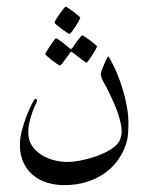

<svg xmlns="http://www.w3.org/2000/svg" viewBox="-20 -410 442 570"><path d="M361.3 -46.4Q361.3 -26.9 359.9 -10.3Q358.4 6.3 352.1 23.4Q343.3 47.9 327.1 69.1Q311 90.3 288.1 106Q265.1 121.6 235.6 130.6Q206.1 139.6 170.4 139.6Q145.5 139.6 121.8 132.8Q98.1 126 79.8 111.3Q61.5 96.7 50.3 74Q39.1 51.3 39.1 19.5Q39.1 -0.5 45.4 -24.2Q51.8 -47.9 59.8 -68.4Q67.9 -88.9 75.2 -102.5Q82.5 -116.2 84 -116.2Q86.4 -116.2 88.4 -115.2Q90.3 -114.3 90.3 -110.4Q90.3 -109.4 86.2 -101.1Q82 -92.8 77.1 -79.6Q72.3 -66.4 68.1 -50Q64 -33.7 64 -16.1Q64 5.9 74.7 22.2Q85.4 38.6 102.3 49.3Q119.1 60.1 139.6 65.4Q160.2 70.8 179.2 70.8Q195.8 70.8 215.8 67.1Q235.8 63.5 255.4 57.4Q274.9 51.3 292.5 42.7Q310.1 34.2 321.8 23.9Q333.5 14.2 337.4 1.7Q341.3 -10.7 341.3 -17.6Q341.3 -29.8 338.4 -43.7Q335.4 -57.6 330.6 -72Q325.7 -86.4 319.6 -100.8Q313.5 -115.2 307.1 -128.4Q297.4 -148.9 288.3 -164.8Q279.3 -180.7 279.3 -190.4Q279.3 -193.8 282.2 -201.9Q285.2 -210 288.8 -218.8Q292.5 -227.5 296.1 -234.6Q299.8 -241.7 301.3 -243.2Q314.9 -221.7 325.9 -195.8Q336.9 -169.9 344.7 -143.6Q352.5 -117.2 356.9 -92Q361.3 -66.9 361.3 -46.4ZM218.3 -357.4Q218.3 -355.5 213.9 -347.7Q209.5 -339.8 204.1 -331.3Q198.7 -322.8 193.4 -315.9Q188 -309.1 186 -309.1Q185.1 -309.1 178 -313.7Q170.9 -318.4 162.8 -324.2Q154.8 -330.1 148.4 -335.7Q142.1 -341.3 142.1 -343.3Q142.1 -345.2 146.7 -352.8Q151.4 -360.4 157.2 -368.7Q163.1 -377 168.2 -383.5Q173.3 -390.1 174.3 -390.1Q176.3 -390.1 183.6 -385.5Q190.9 -380.9 198.5 -375Q206.1 -369.1 212.2 -363.8Q218.3 -358.4 218.3 -357.4ZM268.1 -272.5Q268.1 -270.5 263.7 -262.7Q259.3 -254.9 253.9 -246.3Q248.5 -237.8 243.4 -231Q238.3 -224.1 236.3 -224.1Q235.4 -224.1 228.8 -228.8Q222.2 -233.4 214.8 -239.3Q206.1 -245.6 195.3 -254.4Q193.4 -256.3 191.4 -256.3Q189.9 -256.3 188 -253.4Q180.2 -242.7 174.3 -234.4Q168.9 -227.1 164.3 -221.2Q159.7 -215.3 158.2 -215.3Q156.7 -215.3 149.7 -220Q142.6 -224.6 134.8 -230.7Q127 -236.8 120.6 -242.4Q114.3 -248 114.3 -249.5Q114.3 -251 118.9 -258.5Q123.5 -266.1 129.2 -274.4Q134.8 -282.7 139.9 -289.6Q145 -296.4 146 -296.4Q148.4 -296.4 155 -291.7Q161.6 -287.1 168.5 -281.7Q176.8 -275.4 186 -267.1Q189.5 -264.6 190.9 -264.6Q192.4 -264.6 195.3 -268.1Q202.1 -278.3 208 -286.6Q213.4 -293.5 218 -299.3Q222.7 -305.2 224.1 -305.2Q225.6 -305.2 232.7 -300.5Q239.7 -295.9 247.6 -290Q255.4 -284.2 261.7 -278.8Q268.1 -273.4 268.1 -272.5Z"/></svg>

Font: Scheherazade
Style: Regular
Weight: 400
Designer: SIL International
Foundry: SIL International
Version: Version 2.100 (build 932/914)